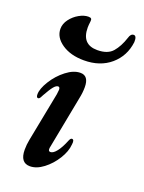

<svg xmlns="http://www.w3.org/2000/svg" viewBox="-119 -650 537 716"><g transform="rotate(20 149.5 -291.5)"><path d="M52 -44Q52 -64 56 -84L94 -279Q96 -293 96 -297Q96 -308 89 -308Q81 -308 71.5 -296.5Q62 -285 47 -258Q46 -256 42 -248.5Q38 -241 33 -241Q26 -241 26 -254Q26 -276 45.5 -307.5Q65 -339 94 -361.5Q123 -384 150 -384Q183 -384 183 -339Q183 -317 178 -294L138 -86Q137 -83 137 -77Q137 -68 145 -68Q156 -68 169 -84.5Q182 -101 194 -131Q196 -136 198.5 -139Q201 -142 204 -142Q214 -142 211 -122Q209 -94 190 -63.5Q171 -33 144 -12.5Q117 8 91 8Q52 8 52 -44ZM23 -513Q23 -533 36.5 -551Q50 -569 69.5 -580Q89 -591 106 -591Q115 -591 117.5 -587.5Q120 -584 119 -577Q117 -561 117 -552Q117 -485 179 -485Q220 -485 239.5 -507.5Q259 -530 271 -567Q276 -585 288 -585Q300 -585 299 -560Q292 -503 250.5 -467.5Q209 -432 145 -432Q92 -432 57.5 -455.5Q23 -479 23 -513Z"/></g></svg>

Font: Charm
Style: Bold
Weight: 700
Designer: Katatrad Aksorn Co.,Ltd.
Foundry: Cadson Demak Co.,Ltd.
Version: Version 1.001